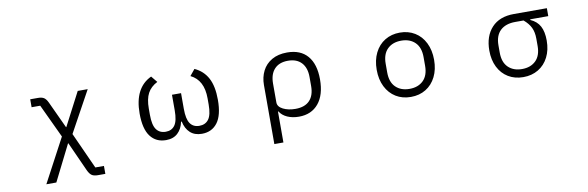

<svg xmlns="http://www.w3.org/2000/svg" viewBox="-52 -1005 5103 1667"><g transform="rotate(-10 2500.0 -172.0)"><path d="M250 210 455 -175 316 -471H240V-541H308Q343 -541 361.5 -528.5Q380 -516 395 -484L504 -249H507L659 -541H747L549 -180L694 140H770V210H705Q669 210 650.5 197Q632 184 617 152L500 -107H497L338 210Z M1154 -254Q1154 -481 1308 -553L1353 -498Q1294 -468 1267 -417.5Q1240 -367 1240 -282V-228Q1240 -137 1268.5 -98Q1297 -59 1351 -59Q1404 -59 1431.5 -98Q1459 -137 1459 -228V-366H1539V-228Q1539 -137 1566.5 -98Q1594 -59 1647 -59Q1701 -59 1729.5 -98Q1758 -137 1758 -228V-282Q1758 -443 1645 -498L1690 -553Q1767 -518 1805.5 -446Q1844 -374 1844 -254Q1844 -118 1794.5 -52.5Q1745 13 1657 13Q1593 13 1554 -23Q1515 -59 1502 -122H1496Q1483 -59 1444 -23Q1405 13 1341 13Q1253 13 1203.5 -52.5Q1154 -118 1154 -254Z M2260 -310Q2260 -379 2288 -434.5Q2316 -490 2371.5 -522Q2427 -554 2506 -554Q2624 -554 2686 -481.5Q2748 -409 2748 -275Q2748 -138 2685.5 -62.5Q2623 13 2513 13Q2455 13 2410.5 -7Q2366 -27 2344 -63H2340V210H2260ZM2662 -231V-310Q2662 -392 2620 -437Q2578 -482 2501 -482Q2424 -482 2382 -437Q2340 -392 2340 -309V-143Q2340 -105 2385.5 -82Q2431 -59 2494 -59Q2577 -59 2619.5 -103.5Q2662 -148 2662 -231Z M3247 -270Q3247 -355 3279 -419.5Q3311 -484 3368.5 -519Q3426 -554 3500 -554Q3574 -554 3631.5 -519Q3689 -484 3721 -419.5Q3753 -355 3753 -270Q3753 -185 3721 -121Q3689 -57 3632 -22Q3575 13 3500 13Q3425 13 3368 -22Q3311 -57 3279 -121Q3247 -185 3247 -270ZM3667 -232V-309Q3667 -394 3621.5 -438.5Q3576 -483 3500 -483Q3424 -483 3378.5 -438.5Q3333 -394 3333 -309V-232Q3333 -147 3378.5 -102.5Q3424 -58 3500 -58Q3576 -58 3621.5 -102.5Q3667 -147 3667 -232Z M4239 -265Q4239 -392 4308 -466.5Q4377 -541 4504 -541H4795V-471H4636V-465Q4693 -440 4719 -391.5Q4745 -343 4745 -265Q4745 -182 4713 -119Q4681 -56 4623.5 -21.5Q4566 13 4491 13Q4416 13 4359 -21.5Q4302 -56 4270.5 -119Q4239 -182 4239 -265ZM4659 -232V-296Q4659 -354 4639.5 -394.5Q4620 -435 4577 -471H4504Q4419 -471 4372 -426.5Q4325 -382 4325 -296V-232Q4325 -147 4370.5 -102.5Q4416 -58 4492 -58Q4568 -58 4613.5 -102.5Q4659 -147 4659 -232Z"/></g></svg>

Font: IBM Plex Sans JP
Style: Regular
Weight: 400
Designer: Mike Abbink; Paul van der Laan; Pieter van Rosmalen; Wujin Sim; Yejin Wi; Jinhee Kim; Boomi Park; Yona Kim; Kichan Ma
Foundry: Sandoll Inc.
Version: Version 1.001